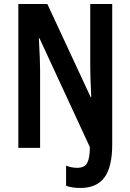

<svg xmlns="http://www.w3.org/2000/svg" viewBox="-20 -734 647 953"><path d="M379 199Q360 199 342 196.5Q324 194 308 188V88Q334 99 363 99Q400 99 413 74.5Q426 50 426 -4L176 -544H173Q176 -489 177.5 -448.5Q179 -408 179 -386V0H71V-714H215L430 -252H433Q430 -306 429 -344Q428 -382 428 -403V-714H537V-17Q537 94 498.5 146.5Q460 199 379 199Z"/></svg>

Font: Noto Sans Malayalam ExtraCondensed SemiBold
Style: Regular
Weight: 600
Width: 2
Designer: Jelle Bosma - Monotype Design Team
Foundry: Monotype Imaging Inc.
Version: Version 2.104; ttfautohint (v1.8.4.7-5d5b)